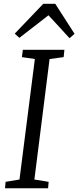

<svg xmlns="http://www.w3.org/2000/svg" viewBox="-20 -1010 420 1030"><path d="M7 0 10 -34.5 84.5 -47 167 -693.5 97.5 -703.5 102.5 -743H325.5L321.5 -703.5L246 -693.5L164.5 -47L241 -34.5L238 0ZM59 -829.5 212 -989.5H276.5L380 -828.5L353 -805Q325 -836 296.5 -867Q268 -898 240 -928Q201.5 -898 162.5 -867.8Q123.5 -837.5 84 -807Z"/></svg>

Font: Merriweather 20pt Light
Style: Italic
Weight: 300
Italic angle: -7.8°
Version: Version 2.101